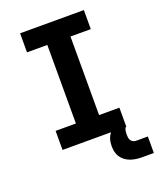

<svg xmlns="http://www.w3.org/2000/svg" viewBox="-168 -835 936 1137"><g transform="rotate(-20 300.5 -266.5)"><path d="M99 0V-120H227V-615H99V-735H501V-615H373V-120H501V0ZM601 202H526Q508 202 490 199.5Q472 197 455 191Q438 185 423 174Q408 163 398 148Q388 133 384 115.5Q380 98 380 80Q380 63 383 47Q386 31 393.5 17Q401 3 412.5 -8.5Q424 -20 438.5 -27Q453 -34 469 -37Q485 -40 501 -40V0Q497 0 494.5 4Q492 8 491 12Q490 16 489 20.5Q488 25 488 29Q488 33 487.5 37.5Q487 42 487 46Q487 55 488.5 64.5Q490 74 495 81.5Q500 89 508.5 93.5Q517 98 526 98H601Z"/></g></svg>

Font: Iosevka Slab Heavy Extended
Style: Regular
Weight: 900
Width: 7
Monospace: yes
Designer: Belleve Invis
Foundry: Belleve Invis
Version: Version 11.1.0; ttfautohint (v1.8.3)